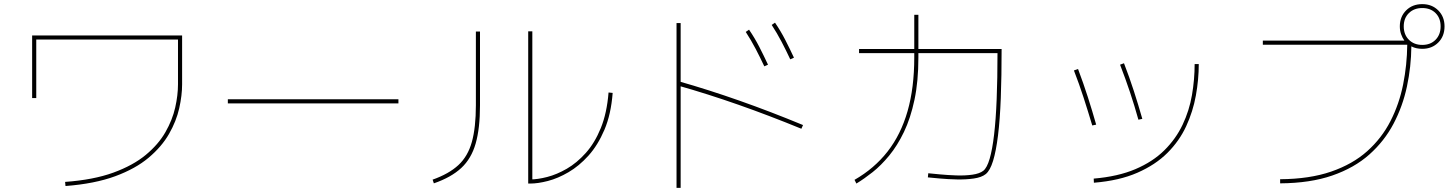

<svg xmlns="http://www.w3.org/2000/svg" viewBox="-20 -872 7040 932"><path d="M298 31 296 11Q434 1 530 -34Q626 -69 687.5 -120Q749 -171 783 -230.5Q817 -290 830.5 -350Q844 -410 844 -463V-680H156V-396H136V-700H864V-463Q864 -409 850 -346.5Q836 -284 800.5 -222Q765 -160 701.5 -106.5Q638 -53 539 -16.5Q440 20 298 31Z M1914 -390V-370H1086V-390Z M2086 18 2080 0Q2159 -28 2205 -70.5Q2251 -113 2270.5 -183Q2290 -253 2290 -361V-719H2310V-361Q2310 -249 2289 -175.5Q2268 -102 2219 -56.5Q2170 -11 2086 18ZM2934 -423 2954 -421Q2946 -317 2914 -242Q2882 -167 2836.5 -116.5Q2791 -66 2739.5 -36Q2688 -6 2639.5 6.5Q2591 19 2554 19H2544V-720H2564V9L2554 -1Q2590 -1 2636.5 -13Q2683 -25 2731.5 -53Q2780 -81 2823.5 -129.5Q2867 -178 2896.5 -250.5Q2926 -323 2934 -423Z M3284 40H3264V-760H3284ZM3878 -265 3870 -247Q3714 -311 3564.5 -363.5Q3415 -416 3270 -457L3276 -477Q3420 -436 3570.5 -383Q3721 -330 3878 -265ZM3690 -550Q3670 -593 3648 -635Q3626 -677 3600 -717L3616 -728Q3644 -687 3666 -644Q3688 -601 3708 -558ZM3816 -584Q3796 -627 3774 -669Q3752 -711 3726 -751L3742 -762Q3770 -721 3792 -678Q3814 -635 3834 -592Z M4484 -11 4486 -31Q4506 -29 4543 -25.5Q4580 -22 4622 -20.5Q4664 -19 4699.5 -24Q4735 -29 4753 -43Q4771 -57 4784 -101.5Q4797 -146 4805.5 -218.5Q4814 -291 4818 -390.5Q4822 -490 4822 -614H4150V-634H4842Q4842 -501 4838 -396Q4834 -291 4824.5 -214.5Q4815 -138 4800.5 -91Q4786 -44 4765 -27Q4745 -11 4707 -5.5Q4669 0 4625 -1Q4581 -2 4542.5 -5.5Q4504 -9 4484 -11ZM4137 19 4128 1Q4224 -54 4288.5 -136.5Q4353 -219 4385.5 -332.5Q4418 -446 4418 -593V-800H4438V-593Q4438 -477 4419 -387.5Q4400 -298 4368 -231.5Q4336 -165 4296.5 -117Q4257 -69 4216 -36.5Q4175 -4 4137 19Z M5290 15 5289 -5Q5407 -15 5491.5 -51Q5576 -87 5632 -142.5Q5688 -198 5720.5 -266.5Q5753 -335 5766 -410.5Q5779 -486 5779 -561H5799Q5799 -486 5785 -408.5Q5771 -331 5738 -259.5Q5705 -188 5647 -130Q5589 -72 5501 -33.5Q5413 5 5290 15ZM5282 -263Q5261 -333 5240 -398Q5219 -463 5193 -530L5213 -537Q5239 -468 5260.5 -401Q5282 -334 5301 -267ZM5506 -291Q5487 -359 5465.5 -423.5Q5444 -488 5417 -558L5436 -565Q5462 -498 5484 -430Q5506 -362 5525 -295Z M6194 18V-2Q6337 -3 6441.5 -39Q6546 -75 6616.5 -138Q6687 -201 6729.5 -284Q6772 -367 6791 -462Q6810 -557 6811 -655H6110V-675H6797Q6787 -689 6781 -706.5Q6775 -724 6775 -744Q6775 -791 6805.5 -821.5Q6836 -852 6884 -852Q6931 -852 6961.5 -821.5Q6992 -791 6992 -744Q6992 -696 6961.5 -665.5Q6931 -635 6884 -635Q6869 -635 6855.5 -638Q6842 -641 6831 -647Q6830 -548 6809.5 -452Q6789 -356 6744.5 -271.5Q6700 -187 6627 -122Q6554 -57 6447 -20Q6340 17 6194 18ZM6884 -654Q6924 -654 6948.5 -679Q6973 -704 6973 -744Q6973 -784 6948.5 -808.5Q6924 -833 6884 -833Q6844 -833 6819 -808.5Q6794 -784 6794 -744Q6794 -704 6819 -679Q6844 -654 6884 -654Z"/></svg>

Font: Murecho Thin
Style: Regular
Weight: 100
Designer: Neil Summerour
Foundry: Positype
Version: Version 1.010